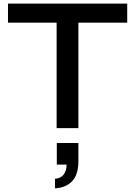

<svg xmlns="http://www.w3.org/2000/svg" viewBox="-20 -706 745 1058"><path d="M292 0V-581H24V-686H681V-581H412V0ZM283 332V279Q315 277 331 255.5Q347 234 347 201H293V82H412V182Q412 256 378 292Q344 328 283 332Z"/></svg>

Font: Archivo SemiExpanded Medium
Style: Regular
Weight: 500
Width: 6
Designer: Hector Gatti
Foundry: Omnibus-Type
Version: Version 2.001; ttfautohint (v1.8.3)